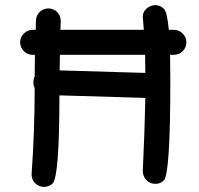

<svg xmlns="http://www.w3.org/2000/svg" viewBox="-20 -725 780 753"><path d="M647 -510Q648 -465 648 -409Q648 -39 622 -17Q609 -4 590 -4Q568 -4 554 -19Q540 -34 540 -55Q547 -198 550 -341L213 -351Q213 -30 186 -5Q172 8 151 8Q131 7 117.5 -7Q104 -21 104 -40V-43Q116 -211 116 -380Q111 -389 111 -400Q111 -416 116 -425Q116 -467 117 -510H108Q88 -510 73.5 -524.5Q59 -539 59 -559Q59 -579 73.5 -593.5Q88 -608 108 -608H120Q120 -627 121 -645Q122 -666 136.5 -679Q151 -692 171 -692Q192 -691 205 -677Q218 -663 218 -644V-641Q217 -625 217 -608H544L540 -658V-660Q540 -679 555.5 -692Q571 -705 591 -705Q612 -703 624 -689Q636 -675 642 -608H662Q682 -608 696.5 -593.5Q711 -579 711 -559Q711 -539 696.5 -524.5Q682 -510 662 -510ZM215 -510Q214 -479 214 -449L550 -439Q550 -475 549 -510Z"/></svg>

Font: Bad Comic
Style: Regular
Weight: 400
Designer: GGBotNet
Foundry: f0n7
Version: 0.9